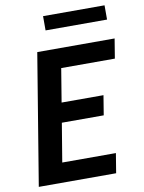

<svg xmlns="http://www.w3.org/2000/svg" viewBox="-99 -993 798 1061"><g transform="rotate(-10 300.0 -462.5)"><path d="M31 0 152 -735H586L568 -625H267L236 -437H471L453 -327H218L182 -110H483L465 0ZM563 -845H218V-925H563Z"/></g></svg>

Font: Iosevka Aile Extrabold Oblique
Style: Regular
Weight: 800
Italic angle: -9°
Designer: Belleve Invis
Foundry: Belleve Invis
Version: Version 31.1.0; ttfautohint (v1.8.4)